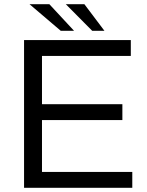

<svg xmlns="http://www.w3.org/2000/svg" viewBox="-20 -890 695 910"><path d="M94 0V-700H600V-625H179V-396H560V-321H179V-75H607V0ZM268 -744 120 -870H214L331 -744ZM417 -744 292 -870H380L475 -744Z"/></svg>

Font: REM Light
Style: Regular
Weight: 300
Designer: Octavio Pardo
Foundry: Ashler Design
Version: Version 1.005;gftools[0.9.28]